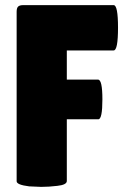

<svg xmlns="http://www.w3.org/2000/svg" viewBox="-20 -720 512 750"><path d="M71 -700H424Q441 -700 441 -612Q441 -523 424 -523H241V-409H363Q380 -409 380 -332Q380 -254 364 -254H241V-13Q241 2 204 6Q171 10 141 10L94 8Q45 2 45 -12V-674Q45 -689 51 -694.5Q57 -700 71 -700Z"/></svg>

Font: FC Lilita One
Style: Regular
Weight: 400
Designer: Juan Montoreano
Foundry: Juan Montoreano
Version: Version 1.002